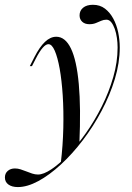

<svg xmlns="http://www.w3.org/2000/svg" viewBox="-100 -577 542 790"><path d="M-26.6 192.7Q-50.8 192.7 -65.3 182.3Q-79.8 171.8 -79.8 153.2Q-79.8 136.3 -68.1 126.2Q-56.5 116.1 -38.7 116.1Q-26.6 116.1 -15.3 119.8Q-4 123.4 8.1 128.2Q20.2 133.1 32.3 137.1Q44.4 141.1 56.5 141.1Q79 141.1 111.7 119.4Q144.4 97.6 181.5 58.9Q218.5 20.2 254 -30.2Q289.5 -80.6 319 -139.5Q348.4 -198.4 366.1 -260.1Q383.9 -321.8 383.9 -381.5Q383.9 -400.8 381 -421Q378.2 -441.1 372.2 -458.1Q366.1 -475 357.7 -485.5Q349.2 -496 337.9 -496Q326.6 -496 316.5 -491.5Q306.5 -487.1 294.8 -482.3Q283.1 -477.4 267.7 -477.4Q249.2 -477.4 238.3 -487.5Q227.4 -497.6 227.4 -513.7Q227.4 -533.1 241.9 -545.2Q256.5 -557.3 282.3 -557.3Q311.3 -557.3 331.9 -541.5Q352.4 -525.8 366.1 -500.4Q379.8 -475 386.3 -444Q392.7 -412.9 392.7 -381.5Q392.7 -318.5 372.6 -252Q352.4 -185.5 318.1 -121Q283.9 -56.5 240.7 0Q197.6 56.5 150.4 100Q103.2 143.5 57.7 168.1Q12.1 192.7 -26.6 192.7ZM150 95.2Q158.9 21 160.5 -50.4Q162.1 -121.8 158.1 -184.3Q154 -246.8 145.6 -294Q137.1 -341.1 125.4 -368.1Q113.7 -395.2 99.2 -395.2Q88.7 -395.2 75.8 -380.6Q62.9 -366.1 46.8 -334.7L31.5 -304.8H22.6L41.9 -342.7Q62.9 -383.9 85.1 -404.8Q107.3 -425.8 131.5 -425.8Q168.5 -425.8 191.9 -377.4Q215.3 -329 224.2 -231Q233.1 -133.1 226.6 13.7Q216.9 25.8 205.2 38.7Q193.5 51.6 180.2 65.7Q166.9 79.8 150 95.2Z"/></svg>

Font: Playfair 144pt SemiCondensed
Style: Italic
Weight: 400
Width: 4
Italic angle: -15.6°
Designer: Claus Eggers Sørensen
Foundry: Claus Eggers Sørensen
Version: Version 2.203